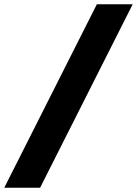

<svg xmlns="http://www.w3.org/2000/svg" viewBox="-100 -800 642 900"><path d="M522 -780 88 80H-80L354 -780Z"/></svg>

Font: Nacelle Black
Style: Italic
Weight: 900
Italic angle: -12°
Designer: Sora Sagano
Foundry: Sora Sagano
Version: Version 1.000;FEAKit 1.0